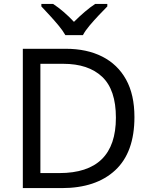

<svg xmlns="http://www.w3.org/2000/svg" viewBox="-20 -964 770 984"><path d="M669 -364Q669 -183 570.5 -91.5Q472 0 296 0H97V-714H317Q425 -714 504 -674Q583 -634 626 -556.5Q669 -479 669 -364ZM574 -361Q574 -504 503.5 -570.5Q433 -637 304 -637H187V-77H284Q574 -77 574 -361ZM315 -784Q302 -807 280 -833.5Q258 -860 234 -886Q210 -912 192 -931V-944H252Q278 -927 306 -903Q334 -879 359 -852Q386 -879 414 -903Q442 -927 468 -944H530V-931Q511 -912 486.5 -886Q462 -860 439.5 -833.5Q417 -807 405 -784Z"/></svg>

Font: Noto Sans Tagalog
Style: Regular
Weight: 400
Designer: Monotype Design Team
Foundry: Monotype Imaging Inc.
Version: Version 2.001; ttfautohint (v1.8.4.7-5d5b)